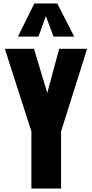

<svg xmlns="http://www.w3.org/2000/svg" viewBox="-20 -1093 533 1113"><path d="M162 0V-331L8 -810H177L254 -554L323 -810H485L334 -331V0ZM84 -881 179 -1073H312L410 -881H290L246 -1000L203 -881Z"/></svg>

Font: Oswald
Style: Bold
Weight: 700
Designer: Vernon Adams
Foundry: Vernon Adams
Version: Version 4.103;gftools[0.9.33.dev8+g029e19f]